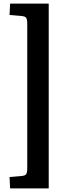

<svg xmlns="http://www.w3.org/2000/svg" viewBox="-20 -832 385 1064"><path d="M36 212 33 149 102 143Q120 141 125.5 132.5Q131 124 131 99V-699Q131 -724 125.5 -732.5Q120 -741 102 -743L33 -749L36 -812H250V212Z"/></svg>

Font: Literata SemiBold
Style: Regular
Weight: 600
Designer: Latin by Veronika Burian and Jose Scaglione. Greek by Irene Vlachou. Cyrillic by Vera Evstafieva.
Foundry: TypeTogether
Version: Version 3.103; ttfautohint (v1.8.4.7-5d5b);gftools[0.9.29]